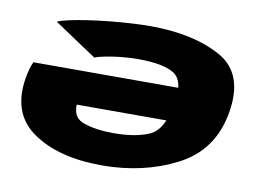

<svg xmlns="http://www.w3.org/2000/svg" viewBox="-75 -793 1209 910"><g transform="rotate(10 529.5 -338.0)"><path d="M466.5 7Q256.5 7 132.8 -79.2Q9 -165.5 40 -342Q48.5 -389 62.5 -418H759.5Q754 -466 723 -486Q670.5 -519 548.5 -519Q507.5 -519 465.5 -514.5Q423.5 -510 390.5 -503.2Q357.5 -496.5 342.5 -490L138 -626.5Q155.5 -635 193 -643.2Q230.5 -651.5 279.5 -658.8Q328.5 -666 382.2 -671.5Q436 -677 487 -680Q538 -683 578.5 -683Q785.5 -683 918.5 -610Q1051.5 -537 1017 -342Q984.5 -157 825 -75Q665.5 7 466.5 7ZM731 -256H299.5Q296.5 -193 347.5 -174.5Q407 -153 494 -153Q601 -153 667 -182.5Q707 -200.5 731 -256Z"/></g></svg>

Font: Anybody UltraExpanded Black
Style: Italic
Weight: 900
Width: 9
Italic angle: -10°
Designer: Tyler Finck
Foundry: Etcetera Type Company
Version: Version 1.010; ttfautohint (v1.8.3) -l 8 -r 50 -G 200 -x 14 